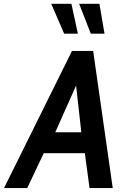

<svg xmlns="http://www.w3.org/2000/svg" viewBox="-62 -960 648 980"><path d="M-41.5 0 305.5 -700H413.5L513.5 0H395L370 -186L354 -277L320 -579.5L349.5 -575L217 -278L164.5 -185L77 0ZM121.5 -178 180.5 -285H385.5L404 -178ZM265.5 -788 199.5 -940.5H302.5L335.5 -788ZM401.5 -788 342 -940.5H445.5L471.5 -788Z"/></svg>

Font: Cabin SemiCondensedSemiBold
Style: Italic
Weight: 600
Width: 4
Italic angle: -10°
Designer: Pablo Impallari
Foundry: Pablo Impallari. http://www.impallari.com Igino Marini. http://www.ikern.com
Version: Version 3.001